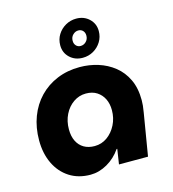

<svg xmlns="http://www.w3.org/2000/svg" viewBox="-114 -859 870 967"><g transform="rotate(-15 321.0 -376.0)"><path d="M239.7 13Q176.7 13 130.2 -16.8Q83.7 -46.7 58.3 -99.7Q33 -152.7 33 -220.7Q33 -287.7 54.2 -343.5Q75.3 -399.3 114.5 -440Q153.7 -480.7 207.3 -502.8Q261 -525 325.3 -525Q374.3 -525 420.7 -510.7Q467 -496.3 504.2 -466.8Q541.3 -437.3 563 -391.8Q584.7 -346.3 584.7 -283.3Q584.7 -269 583.3 -255.2Q582 -241.3 578.3 -220L541.7 0H390.3L402.3 -78.3H399Q369.7 -35.7 326.8 -11.3Q284 13 239.7 13ZM296.7 -121Q333.3 -121 362.5 -142Q391.7 -163 409.2 -197.7Q426.7 -232.3 426.7 -273.7Q426.7 -307 414.2 -332.5Q401.7 -358 378.2 -373.2Q354.7 -388.3 321 -388.3Q285.7 -388.3 256.2 -368Q226.7 -347.7 209.5 -313Q192.3 -278.3 192.3 -235.7Q192.3 -199.7 205 -174Q217.7 -148.3 241 -134.7Q264.3 -121 296.7 -121ZM353.7 -566Q313.7 -566 286.7 -591.4Q259.7 -616.9 259.7 -655.7Q259.7 -686.7 275 -711.3Q290.3 -736 316 -750.7Q341.7 -765.3 371.7 -765.3Q412 -765.3 439 -739.7Q466 -714.1 466 -675.7Q466 -644.8 450.5 -619.9Q435 -595 409.7 -580.5Q384.4 -566 353.7 -566ZM358.5 -626.3Q375 -626.3 387.3 -638.5Q399.7 -650.7 399.7 -669.7Q399.7 -685.3 390.5 -695.2Q381.3 -705 366.7 -705Q350.9 -705 338.5 -692.9Q326 -680.9 326 -661.5Q326 -646 335.2 -636.2Q344.3 -626.3 358.5 -626.3Z"/></g></svg>

Font: MuseoModerno Thin
Style: Italic
Weight: 100
Italic angle: -9°
Designer: Pablo Cosgaya, Héctor Gatti, Marcela Romero, and the Authors of The MuseoModerno Project.
Foundry: Omnibus-Type Team
Version: Version 1.003